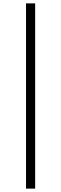

<svg xmlns="http://www.w3.org/2000/svg" viewBox="-20 -842 362 1136"><path d="M134 274H188V-822H134Z"/></svg>

Font: Noto Serif CJK SC Medium
Style: Regular
Weight: 500
Designer: Ryoko NISHIZUKA 西塚涼子 (kana & ideographs); Frank Grießhammer (Latin, Greek & Cyrillic); Wenlong ZHANG 张文龙 (bopomofo); San
Foundry: Adobe
Version: Version 2.001;hotconv 1.1.0;makeotfexe 2.6.0